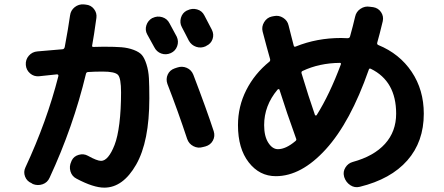

<svg xmlns="http://www.w3.org/2000/svg" viewBox="-20 -822 2040 882"><path d="M656.2 -664.1Q645.5 -683.6 652.3 -705.6Q659.2 -727.5 679.7 -739.3H680.7Q702.1 -750 725.1 -743.2Q748 -736.3 758.8 -714.8Q769.5 -695.3 792 -653.3Q801.8 -631.8 793.9 -609.9Q786.1 -587.9 764.6 -578.1Q742.2 -568.4 720.7 -576.2Q699.2 -584 688.5 -605.5Q683.6 -614.3 656.2 -664.1ZM924.8 -609.4Q903.3 -599.6 881.3 -606.9Q859.4 -614.3 847.7 -634.8Q842.8 -644.5 832 -665.5Q821.3 -686.5 815.4 -697.3Q804.7 -716.8 811 -739.7Q817.4 -762.7 837.9 -773.4L840.8 -774.4Q862.3 -785.2 885.3 -778.8Q908.2 -772.5 918.9 -751Q952.1 -687.5 953.1 -685.5Q963.9 -664.1 956.5 -642.6Q949.2 -621.1 927.7 -611.3ZM793.9 -511.7Q816.4 -519.5 837.9 -510.3Q859.4 -501 868.2 -478.5Q929.7 -317.4 961.9 -218.8Q968.8 -196.3 958 -176.3Q947.3 -156.2 923.8 -149.4L912.1 -146.5Q889.6 -139.6 868.7 -150.4Q847.7 -161.1 839.8 -183.6Q797.9 -310.5 749 -436.5Q741.2 -459 750.5 -479.5Q759.8 -500 782.2 -507.8ZM125 19.5Q103.5 10.7 95.2 -10.7Q86.9 -32.2 96.7 -52.7Q195.3 -264.6 248 -471.7Q250 -479.5 242.2 -480.5Q219.7 -478.5 159.2 -471.7Q135.7 -469.7 118.2 -484.9Q100.6 -500 98.6 -523.4Q96.7 -547.9 112.3 -565.9Q127.9 -584 152.3 -585.9Q167 -586.9 266.6 -595.7Q274.4 -595.7 277.3 -605.5Q293.9 -694.3 301.8 -751Q304.7 -774.4 323.2 -789.1Q341.8 -803.7 365.2 -801.8L374 -800.8Q397.5 -798.8 411.6 -780.8Q425.8 -762.7 422.9 -740.2Q411.1 -654.3 403.3 -613.3Q401.4 -606.4 409.2 -606.4Q426.8 -607.4 456.1 -607.4Q507.8 -607.4 538.1 -605Q568.4 -602.5 594.2 -592.8Q620.1 -583 631.8 -569.3Q643.6 -555.7 652.8 -526.9Q662.1 -498 664.1 -462.9Q666 -427.7 666 -370.1Q666 -171.9 605.5 -65.9Q544.9 40 459 40Q409.2 40 332 -1Q310.5 -11.7 303.7 -34.7Q296.9 -57.6 307.6 -80.1L309.6 -85Q319.3 -104.5 341.8 -110.8Q364.3 -117.2 383.8 -106.4Q425.8 -83 444.3 -83Q460.9 -83 476.6 -101.6Q492.2 -120.1 506.3 -156.2Q520.5 -192.4 528.3 -254.9Q536.1 -317.4 536.1 -397.5Q536.1 -462.9 522 -478Q507.8 -493.2 452.1 -493.2Q414.1 -493.2 385.7 -491.2Q377 -491.2 375 -483.4Q316.4 -239.3 208 -5.9Q198.2 16.6 175.8 24.4Q153.3 32.2 130.9 23.4Z M1254.9 -410.2Q1193.4 -336.9 1193.4 -247.1Q1193.4 -196.3 1212.4 -166.5Q1231.4 -136.7 1256.8 -136.7Q1293 -136.7 1336.9 -173.8Q1343.8 -178.7 1339.8 -186.5Q1296.9 -304.7 1263.7 -410.2Q1262.7 -413.1 1259.8 -412.6Q1256.8 -412.1 1254.9 -410.2ZM1541 -533.2Q1446.3 -532.2 1370.1 -496.1Q1363.3 -493.2 1365.2 -485.4Q1397.5 -377.9 1426.8 -293.9Q1427.7 -292 1430.2 -291.5Q1432.6 -291 1434.6 -293Q1494.1 -387.7 1545.9 -526.4Q1547.9 -533.2 1541 -533.2ZM1247.1 -12.7Q1171.9 -12.7 1122.6 -76.2Q1073.2 -139.6 1073.2 -247.1Q1073.2 -333 1111.3 -408.2Q1149.4 -483.4 1216.8 -538.1Q1222.7 -542 1220.7 -550.8Q1207 -598.6 1186.5 -676.8Q1180.7 -699.2 1193.4 -720.2Q1206.1 -741.2 1228.5 -746.1L1238.3 -748Q1260.7 -752.9 1280.8 -740.2Q1300.8 -727.5 1305.7 -705.1Q1308.6 -692.4 1316.9 -660.6Q1325.2 -628.9 1329.1 -613.3Q1331.1 -604.5 1338.9 -608.4Q1435.5 -647.5 1546.9 -647.5Q1565.4 -647.5 1576.2 -646.5Q1585.9 -646.5 1587.9 -654.3Q1601.6 -703.1 1611.3 -745.1Q1616.2 -768.6 1636.2 -781.7Q1656.2 -794.9 1678.7 -791L1694.3 -789.1Q1717.8 -785.2 1730.5 -766.1Q1743.2 -747.1 1738.3 -724.6Q1723.6 -663.1 1712.9 -626Q1710.9 -618.2 1717.8 -615.2Q1815.4 -575.2 1871.1 -492.2Q1926.8 -409.2 1926.8 -299.8Q1926.8 -170.9 1851.1 -85Q1775.4 1 1632.8 36.1Q1609.4 42 1589.4 28.8Q1569.3 15.6 1561.5 -7.8L1560.5 -11.7Q1554.7 -33.2 1566.9 -52.7Q1579.1 -72.3 1600.6 -78.1Q1697.3 -104.5 1748.5 -161.1Q1799.8 -217.8 1799.8 -299.8Q1799.8 -449.2 1683.6 -505.9Q1675.8 -509.8 1673.8 -501Q1589.8 -260.7 1477.1 -136.7Q1364.3 -12.7 1247.1 -12.7Z"/></svg>

Font: Rounded Mgen+ 2m bold
Style: Bold
Weight: 700
Designer: [Source Han Sans]
Ryoko NISHIZUKA  (kana & ideographs); Paul D. Hunt (Latin, Greek & Cyrillic); Wenlong ZHANG  (bopomofo
Version: Version 1.059.20150602